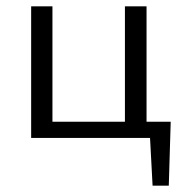

<svg xmlns="http://www.w3.org/2000/svg" viewBox="-20 -434 580 604"><path d="M517 -51 511 150H460L452 0H78V-414H145V-51H373V-414H441V-51Z"/></svg>

Font: EauTest
Style: Italic
Weight: 400
Italic angle: -12°
Designer: Christian Thalmann (Catharsis Fonts)
Version: Version 0.001;PS 000.001;hotconv 1.0.88;makeotf.lib2.5.64775